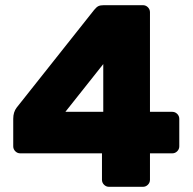

<svg xmlns="http://www.w3.org/2000/svg" viewBox="-20 -720 743 740"><path d="M373 -27V-129H58Q47 -129 39 -137Q31 -145 31 -156V-262Q31 -288 44 -305L343 -682Q352 -693 359.5 -696.5Q367 -700 380 -700H531Q542 -700 550 -692Q558 -684 558 -673V-289H644Q655 -289 663 -281Q671 -273 671 -262V-156Q671 -145 663 -137Q655 -129 644 -129H558V-27Q558 -16 550 -8Q542 0 531 0H400Q389 0 381 -8Q373 -16 373 -27ZM378 -473 232 -289H378Z"/></svg>

Font: Rubik
Style: Regular
Weight: 700
Designer: Hubert & Fischer
Foundry: Hubert & Fischer
Version: Version 1.100